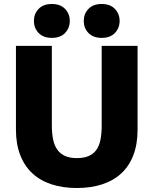

<svg xmlns="http://www.w3.org/2000/svg" viewBox="-20 -930 770 963"><path d="M365 13Q295 13 238.5 -5.5Q182 -24 142.5 -60.5Q103 -97 81.5 -152Q60 -207 60 -280V-700H240V-301Q240 -261 246.5 -230Q253 -199 268 -178.5Q283 -158 307 -147.5Q331 -137 365 -137Q401 -137 425 -147.5Q449 -158 463.5 -178.5Q478 -199 484 -229.5Q490 -260 490 -300V-700H670V-280Q670 -207 649 -152Q628 -97 588.5 -60.5Q549 -24 492.5 -5.5Q436 13 365 13ZM240 -740Q197 -740 173.5 -764.8Q150 -789.6 150 -825Q150 -860.4 173.5 -885.2Q197 -910 240 -910Q283 -910 306.5 -885.2Q330 -860.4 330 -825Q330 -789.6 306.5 -764.8Q283 -740 240 -740ZM490 -740Q447 -740 423.5 -764.8Q400 -789.6 400 -825Q400 -860.4 423.5 -885.2Q447 -910 490 -910Q533 -910 556.5 -885.2Q580 -860.4 580 -825Q580 -789.6 556.5 -764.8Q533 -740 490 -740Z"/></svg>

Font: Golos Text VF
Style: Regular
Weight: 400
Designer: A.Korolkova, Vitaly Kuzmin
Foundry: ParaType Ltd
Version: Version 2.003